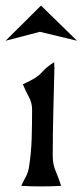

<svg xmlns="http://www.w3.org/2000/svg" viewBox="-66 -669 296 688"><path d="M128 -446 129 -425Q127 -346 125 -267Q123 -188 123 -109Q123 -80 134 -54.5Q145 -29 153 -3Q135 -2 117 -1.5Q99 -1 81 -1Q64 -1 46 -1.5Q28 -2 10 -3Q18 -20 26.5 -35.5Q35 -51 38 -71Q46 -122 47.5 -173Q49 -224 49 -276Q49 -301 37 -322.5Q25 -344 16 -367Q27 -372 37 -377Q47 -382 57 -388Q74 -398 88 -414Q102 -430 128 -446ZM81 -649 210 -523 77 -555 -46 -523Z"/></svg>

Font: Fette Mikado
Style: Regular
Weight: 400
Designer: Peter Wiegel
Foundry: Peter Wiegel
Version: Version 1.000